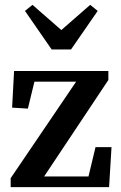

<svg xmlns="http://www.w3.org/2000/svg" viewBox="-20 -772 500 792"><path d="M24 0V-37L294 -435H122L95 -324L30 -328L38 -479H427V-442L162 -44H345L374 -165H440L430 0ZM114 -752 233 -648 352 -752 383 -727 273 -568H193L83 -727Z"/></svg>

Font: Source Serif 4 Semibold
Style: Regular
Weight: 600
Designer: Frank Grießhammer
Foundry: Adobe
Version: Version 4.005;hotconv 1.1.0;makeotfexe 2.6.0